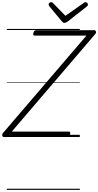

<svg xmlns="http://www.w3.org/2000/svg" viewBox="-63 -1265 907 1773"><path d="M-27 0Q-34 0 -38.5 -5.5Q-43 -11 -42.5 -20Q-42 -29 -36 -36L735 -936H258Q248 -936 245 -942Q242 -948 246 -962Q249 -974 255 -980Q261 -986 271 -986H808Q819 -986 823 -973.5Q827 -961 816 -950L46 -50H572Q582 -50 584.5 -44Q587 -38 584 -25Q581 -12 575 -6Q569 0 559 0ZM727 -1245Q735 -1245 742 -1238Q749 -1231 749 -1223Q749 -1218 747 -1214Q745 -1210 740 -1206L563 -1067Q554 -1061 547 -1057.5Q540 -1054 532 -1054Q525 -1054 519.5 -1057.5Q514 -1061 508 -1068L391 -1209Q389 -1213 387.5 -1217Q386 -1221 386 -1224Q386 -1234 394.5 -1239.5Q403 -1245 410 -1245Q417 -1245 420.5 -1242Q424 -1239 428 -1235L541 -1119L706 -1235Q713 -1240 717 -1242.5Q721 -1245 727 -1245ZM0 478H674V488H0ZM0 -20H674V0H0ZM0 -505H674V-500H0ZM0 -998H674V-988H0Z"/></svg>

Font: Playwrite AU SA Guides
Style: Regular
Weight: 400
Designer: Veronika Burian, José Scaglione
Foundry: TypeTogether
Version: Version 1.003